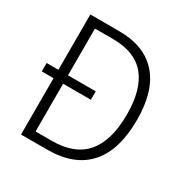

<svg xmlns="http://www.w3.org/2000/svg" viewBox="-163 -852 960 989"><g transform="rotate(30 316.5 -357.0)"><path d="M266 -714Q416 -714 495 -625Q574 -536 574 -364Q574 -184 492 -92Q410 0 250 0H94V-335H24V-385H94V-714ZM258 -663H151V-385H316V-335H151V-51H247Q383 -51 449 -129Q515 -207 515 -362Q515 -511 452 -587Q389 -663 258 -663Z"/></g></svg>

Font: Noto Sans Lao Looped SemiCondensed Light
Style: Regular
Weight: 300
Width: 4
Designer: Mark Frömberg, Ben Mitchell
Foundry: The Fontpad Ltd
Version: Version 1.002; ttfautohint (v1.8.4.7-5d5b)